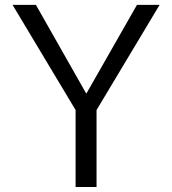

<svg xmlns="http://www.w3.org/2000/svg" viewBox="-20 -750 689 770"><path d="M529.3 -730.5H620.1L367.2 -308.6V0H283.2V-308.6L30.3 -730.5H124L325.2 -376H327.1Z"/></svg>

Font: Mgen+ 1c regular
Style: Regular
Weight: 400
Designer: [Source Han Sans]
Ryoko NISHIZUKA  (kana & ideographs); Paul D. Hunt (Latin, Greek & Cyrillic); Wenlong ZHANG  (bopomofo
Version: Version 1.059.20150602